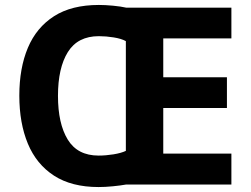

<svg xmlns="http://www.w3.org/2000/svg" viewBox="-20 -745 1013 775"><path d="M379 -725Q405 -725 436.5 -722Q468 -719 490 -714H914V-590H639V-433H896V-309H639V-125H914V0H488Q466 4 435 7Q404 10 378 10Q269 10 198 -36Q127 -82 92.5 -165Q58 -248 58 -359Q58 -470 92.5 -552Q127 -634 198 -679.5Q269 -725 379 -725ZM379 -599Q294 -599 254 -535Q214 -471 214 -358Q214 -246 253.5 -181.5Q293 -117 378 -117Q407 -117 438 -122Q469 -127 488 -136V-579Q470 -589 439 -594Q408 -599 379 -599Z"/></svg>

Font: Noto Sans New Tai Lue
Style: Bold
Weight: 700
Version: Version 2.003